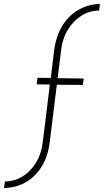

<svg xmlns="http://www.w3.org/2000/svg" viewBox="-118 -774 521 963"><path d="M153 -518Q163 -595 196 -647Q229 -699 278 -726Q327 -753 383 -754L379 -721Q332 -721 291.5 -696Q251 -671 223 -626Q195 -581 188 -519L171 -382L302 -380L297 -348L167 -349L132 -66Q123 11 90.5 62.5Q58 114 9.5 141Q-39 168 -98 169L-93 136Q-46 136 -5.5 111.5Q35 87 62.5 42Q90 -3 97 -65L132 -350L66 -351L70 -384L137 -383Z"/></svg>

Font: Josefin Sans Thin ExtraLight
Style: Italic
Weight: 250
Italic angle: -7°
Version: Version 2.000